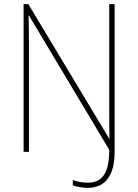

<svg xmlns="http://www.w3.org/2000/svg" viewBox="-20 -734 668 928"><path d="M404 174C489 174 534 114 534 1V-714H508V-199C508 -159 508 -111 509 -65H507L117 -714H94V0H120V-521C120 -575 119 -612 118 -659H120L508 -10C508 104 474 149 403 149C378 149 350 143 332 136V162C346 168 377 174 404 174Z"/></svg>

Font: Noto Sans Sinhala UI SemiCondensed Thin
Style: Regular
Weight: 100
Width: 4
Designer: Jelle Bosma - Monotype Design Team
Foundry: Monotype Imaging Inc.
Version: Version 2.006